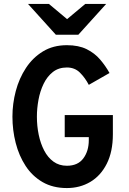

<svg xmlns="http://www.w3.org/2000/svg" viewBox="-20 -941 656 973"><path d="M319 12Q248 12 195.8 -18.2Q143.5 -48.5 109.8 -100.2Q76 -152 59.5 -216.8Q43 -281.5 43 -350Q43 -415.5 60 -479.8Q77 -544 111.5 -596.5Q146 -649 197.8 -680.5Q249.5 -712 319 -712Q378.5 -712 419.2 -691.8Q460 -671.5 487.5 -639.2Q515 -607 535 -571L430 -511Q411.5 -546.5 385.2 -572.8Q359 -599 319 -599Q277 -599 248 -576.2Q219 -553.5 201 -516.2Q183 -479 175 -435.2Q167 -391.5 167 -350Q167 -302.5 176.2 -258Q185.5 -213.5 204 -178Q222.5 -142.5 251.2 -121.8Q280 -101 319 -101Q374.5 -101 402.2 -138.2Q430 -175.5 430 -231V-246H308V-358H552V-261Q552 -172.5 521.2 -111.5Q490.5 -50.5 437.8 -19.2Q385 12 319 12ZM263 -765 122 -921H228L320 -844L412 -921H518L377 -765Z"/></svg>

Font: Overpass Mono Light
Style: Regular
Weight: 300
Monospace: yes
Designer: Delve Withrington, Dave Bailey
Foundry: Delve Fonts LLC
Version: Version 4.000